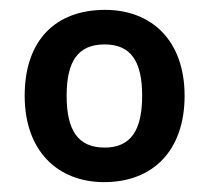

<svg xmlns="http://www.w3.org/2000/svg" viewBox="-20 -742 423 389"><path d="M354 -548C354 -660 287 -722 193 -722C92 -722 30 -660 30 -548C30 -436 97 -373 191 -373C290 -373 354 -437 354 -548ZM115 -548C115 -618 138 -652 192 -652C245 -652 268 -618 268 -548C268 -478 245 -443 192 -443C138 -443 115 -478 115 -548Z"/></svg>

Font: Noto Sans Myanmar SemiBold
Style: Regular
Weight: 600
Designer: Monotype Design Team
Foundry: Monotype Imaging Inc.
Version: Version 2.107